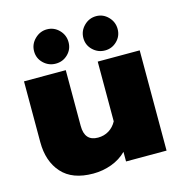

<svg xmlns="http://www.w3.org/2000/svg" viewBox="-104 -779 838 888"><g transform="rotate(-15 314.5 -335.0)"><path d="M116 -602Q116 -636 141 -660.5Q166 -685 199 -685Q233 -685 257 -660.5Q281 -636 281 -602Q281 -568 257 -544.5Q233 -521 199 -521Q165 -521 140.5 -544.5Q116 -568 116 -602ZM352 -602Q352 -636 376.5 -660.5Q401 -685 435 -685Q468 -685 492 -660.5Q516 -636 516 -602Q516 -568 492 -544.5Q468 -521 435 -521Q401 -521 376.5 -544.5Q352 -568 352 -602ZM35 -189V-480H235V-213Q235 -140 299 -140Q328 -140 351 -154Q374 -168 388 -194V-480H589V0H395V-46Q365 -16 323 -0.5Q281 15 235 15Q135 15 85 -41Q35 -97 35 -189Z"/></g></svg>

Font: Prompt ExtraBold
Style: Regular
Weight: 800
Designer: Katatrad Team
Foundry: CadsonDemak
Version: Version 1.001